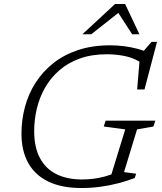

<svg xmlns="http://www.w3.org/2000/svg" viewBox="-20 -936 816 966"><path d="M393 -33Q420.5 -33 449.2 -36.5Q478 -40 507.5 -48Q537 -56 566 -69L533.5 -35.5L610 -285L502 -299.5L511.5 -329H761.5L752 -299.5L669.5 -285L604 -70L665 -62L658 -40.5Q619.5 -25.5 575.2 -14Q531 -2.5 484 3.8Q437 10 389.5 10Q290.5 10 223.2 -22.5Q156 -55 122 -116.2Q88 -177.5 88 -263Q88 -332.5 105.5 -398Q123 -463.5 158.8 -519.5Q194.5 -575.5 248 -618Q301.5 -660.5 373 -684.2Q444.5 -708 534 -708Q570 -708 604.5 -703.5Q639 -699 669.5 -691Q700 -683 723.5 -672.5L694.5 -670L742.5 -725.5H770L707 -486H670L684 -653L703.5 -611.5Q662.5 -641.5 615.8 -652.2Q569 -663 517.5 -663Q441 -663 381.5 -641.5Q322 -620 278.8 -582.5Q235.5 -545 207.2 -495.8Q179 -446.5 165.5 -390.2Q152 -334 152 -276Q152 -195 180.8 -141Q209.5 -87 263.5 -60Q317.5 -33 393 -33ZM394.5 -763.5 559 -916H609.5L681.5 -763.5H645L569.5 -880H586.5L439 -763.5Z"/></svg>

Font: Newsreader 9pt Light
Style: Italic
Weight: 300
Italic angle: -17°
Designer: Hugues Gentile
Foundry: Production Type
Version: Version 1.003